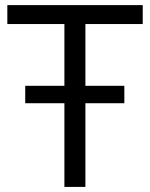

<svg xmlns="http://www.w3.org/2000/svg" viewBox="-20 -734 591 754"><path d="M232.9 0V-328.6H79.1V-397H232.9V-639.6H8.8V-713.9H540.5V-639.6H315.4V-397H468.3V-328.6H315.4V0Z"/></svg>

Font: Wonky
Style: Regular
Weight: 400
Designer: Monotype Design Team
Foundry: Monotype Imaging Inc.
Version: Version 3.000